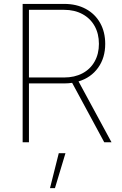

<svg xmlns="http://www.w3.org/2000/svg" viewBox="-20 -727 621 981"><path d="M95.7 -707H308.6Q371.1 -707 418.5 -681.4Q465.8 -655.8 491.7 -609.6Q517.6 -563.5 517.6 -502.9Q517.6 -431.6 481.2 -380.9Q444.8 -330.1 381.3 -311L549.8 0H512.7L348.6 -303.7Q329.1 -300.8 308.6 -300.8H127.9V0H95.7ZM307.6 -331.1Q360.8 -331.1 401.1 -352.3Q441.4 -373.5 463.4 -412.6Q485.4 -451.7 485.4 -502.9Q485.4 -554.7 463.4 -594Q441.4 -633.3 401.1 -655Q360.8 -676.8 307.6 -676.8H127.9V-331.1ZM280.3 55.7H314.5L260.7 234.4H235.4Z"/></svg>

Font: Pretendard GOV Thin
Style: Regular
Weight: 100
Designer: Base glyphs from Inter by Rasmus Andersson; Hangeul glyphs from Noto Sans CJK(Source Han Sans) by Jang Soo-young and Kan
Foundry: Kil Hyung-jin
Version: Version 1.309